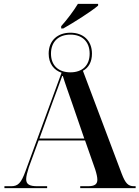

<svg xmlns="http://www.w3.org/2000/svg" viewBox="-20 -978 725 998"><path d="M298 -842V-830H309C364 -861 457 -920 490 -949V-958H385C362 -920 327 -874 298 -842ZM3 0H225V-10H175C133 -10 116 -20 116 -47C116 -61 122 -84 130 -109L181 -248H422L475 -97C482 -75 486 -57 486 -44C486 -20 472 -10 436 -10H397V0H685V-10H677C646 -10 632 -25 613 -74L411 -610C441 -626 458 -657 458 -699C458 -768 412 -808 346 -808C280 -808 233 -768 233 -699C233 -648 260 -613 300 -600L112 -87C90 -27 74 -10 38 -10H3ZM346 -602C285 -602 245 -637 245 -699C245 -762 285 -798 346 -798C407 -798 446 -762 446 -699C446 -637 407 -602 346 -602ZM185 -258 254 -449C271 -495 290 -545 305 -588C319 -542 338 -490 354 -444L418 -258Z"/></svg>

Font: Noto Serif Display SemiCondensed SemiBold
Style: Regular
Weight: 600
Width: 4
Designer: Monotype Design Team
Foundry: Monotype Imaging Inc.
Version: Version 2.009